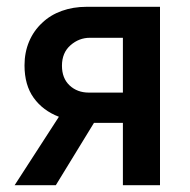

<svg xmlns="http://www.w3.org/2000/svg" viewBox="-20 -544 558 564"><path d="M144 0 256 -183H341V0H450V-524H234Q195 -524 161.5 -512Q128 -500 104 -477Q79 -454 65.5 -422Q52 -390 52 -352Q52 -294 79 -256.5Q106 -219 153 -201L23 0ZM162 -351Q162 -389 187 -411Q212 -433 244 -433H341V-272H241Q207 -272 184.5 -293Q162 -314 162 -351Z"/></svg>

Font: RT Raleway SemiBold
Style: Regular
Weight: 400
Designer: Matt McInerney, Pablo Impallari, Rodrigo Fuenzalida — Edited by Milan Moffatt in April 2016
Foundry: Matt McInerney, Pablo Impallari, Rodrigo Fuenzalida — Edited by Milan Moffatt in April 2016
Version: Version 3.001